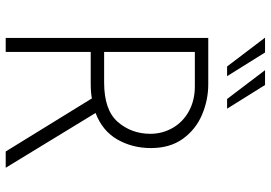

<svg xmlns="http://www.w3.org/2000/svg" viewBox="-158 -791 949 673"><g transform="rotate(90 316.5 -454.5)"><path d="M511 0 325 -302Q304 -298 272 -298H162V0H113V-710H275Q331 -710 382.5 -688Q434 -666 466.5 -621Q499 -576 499 -509Q499 -444 469 -391.5Q439 -339 376 -315L568 0ZM449 -507Q449 -549 428.5 -585Q408 -621 370 -642Q332 -663 282 -663H162V-345H269Q366 -345 407.5 -393Q449 -441 449 -507ZM164 -909 247 -776H213L112 -909ZM278 -909 361 -776H327L226 -909Z"/></g></svg>

Font: Josefin Sans Light
Style: Regular
Weight: 300
Designer: Santiago Orozco
Foundry: Typemade
Version: Version 2.000